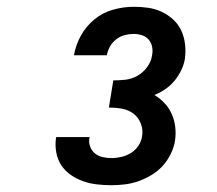

<svg xmlns="http://www.w3.org/2000/svg" viewBox="-20 -863 640 566"><path d="M308 -317Q287 -317 265.5 -319.5Q244 -322 224.5 -329Q205 -336 188.5 -347.5Q172 -359 161 -375.5Q150 -392 146 -413Q142 -434 145 -456L146 -459H244V-458Q241 -444 245.5 -431.5Q250 -419 259.5 -411Q269 -403 282 -400Q295 -397 308 -397Q323 -397 338 -400.5Q353 -404 366 -412Q379 -420 388 -433.5Q397 -447 399 -462Q402 -481 395 -499Q388 -517 373.5 -528Q359 -539 340 -542.5Q321 -546 301 -546L314 -626Q332 -626 350 -628Q368 -630 385 -639.5Q402 -649 414 -665.5Q426 -682 428 -699Q431 -712 428.5 -724.5Q426 -737 418.5 -746Q411 -755 399 -759Q387 -763 374 -763Q361 -763 347.5 -759.5Q334 -756 322.5 -747Q311 -738 304 -725.5Q297 -713 295 -700H198Q203 -730 218.5 -758Q234 -786 258.5 -806Q283 -826 313.5 -834.5Q344 -843 374 -843Q396 -843 417 -840Q438 -837 457 -828Q476 -819 491 -805Q506 -791 514.5 -772.5Q523 -754 525.5 -732.5Q528 -711 525 -689Q522 -672 514 -655.5Q506 -639 494.5 -625Q483 -611 467 -600Q451 -589 435 -583Q452 -573 465 -559Q478 -545 486 -527.5Q494 -510 496.5 -489.5Q499 -469 496 -449Q493 -429 483.5 -409.5Q474 -390 459.5 -374Q445 -358 426.5 -347Q408 -336 388.5 -329Q369 -322 348.5 -319.5Q328 -317 308 -317Z"/></svg>

Font: Iosevka Etoile Heavy
Style: Italic
Weight: 900
Italic angle: -9°
Designer: Belleve Invis
Foundry: Belleve Invis
Version: Version 22.1.2; ttfautohint (v1.8.4)